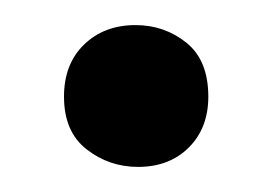

<svg xmlns="http://www.w3.org/2000/svg" viewBox="-20 -119 220 153"><path d="M90 14Q67 14 49 0Q31 -14 31 -42Q31 -68 47 -83.5Q63 -99 88 -99Q111 -99 128.5 -85Q146 -71 146 -42Q146 -17 130.5 -1.5Q115 14 90 14Z"/></svg>

Font: Maname
Style: Regular
Weight: 400
Designer: Pathum Egodawatta
Foundry: mooniak
Version: Version 1.000; ttfautohint (v1.8.4.7-5d5b)